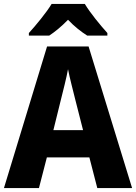

<svg xmlns="http://www.w3.org/2000/svg" viewBox="-20 -1044 688 971"><path d="M409 -1024H241C216 -982 160 -914 126 -877V-864H229C258 -883 291 -910 324 -944C356 -910 391 -883 421 -864H523V-877C486 -918 436 -979 409 -1024ZM472 -93H648L428 -809H218L0 -93H177L217 -248H432ZM360 -543 400 -386H250L289 -544C298 -580 317 -654 324 -694C332 -652 350 -584 360 -543Z"/></svg>

Font: Noto Sans Kannada UI SemiCondensed ExtraBold
Style: Regular
Weight: 800
Width: 4
Designer: Jelle Bosma - Monotype Design Team
Foundry: Monotype Imaging Inc.
Version: Version 2.005